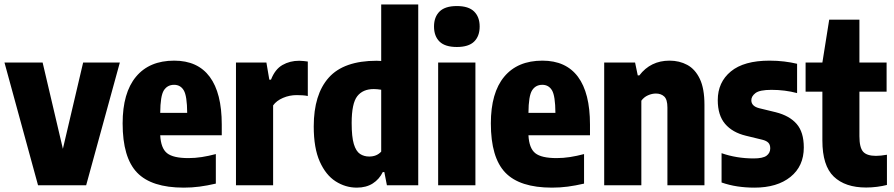

<svg xmlns="http://www.w3.org/2000/svg" viewBox="-23 -828 3997 858"><path d="M147 0 -3 -548.5H167.5L258 -163L348.5 -548.5H512.5L362 0Z M798 10.5Q654 10.5 589.5 -56.8Q525 -124 525 -276.5Q525 -413.5 584.8 -485.2Q644.5 -557 755.5 -557Q860.5 -557 914.2 -484.8Q968 -412.5 968 -271.5V-223.5H693Q696 -165.5 723.5 -143.5Q751 -121.5 819 -121.5Q848.5 -121.5 879 -126.2Q909.5 -131 941.5 -139.5V-7.5Q902.5 1.5 868.5 6Q834.5 10.5 798 10.5ZM755 -449Q725 -449 709.2 -424.2Q693.5 -399.5 693 -323.5H813.5Q813 -399.5 798.2 -424.2Q783.5 -449 755 -449Z M1031.5 0V-548.5H1167.5L1180.5 -472H1188Q1206 -518.5 1239.2 -537.5Q1272.5 -556.5 1314 -556.5Q1324.5 -556.5 1334.8 -555.2Q1345 -554 1352.5 -553V-399Q1341 -401.5 1327.8 -402.2Q1314.5 -403 1303 -403Q1270.5 -403 1241.5 -390.5Q1212.5 -378 1197.5 -357V0Z M1571.5 10.5Q1521 10.5 1477 -17.5Q1433 -45.5 1406 -105.8Q1379 -166 1379 -263Q1379 -406 1446.2 -481.2Q1513.5 -556.5 1660.5 -556.5Q1669.5 -556.5 1680.5 -555.5V-808H1846V0H1706L1694.5 -59H1687.5Q1672 -27 1642.8 -8.2Q1613.5 10.5 1571.5 10.5ZM1627 -128.5Q1660.5 -128.5 1680.5 -150.5V-427Q1661.5 -430 1647 -430Q1598.5 -430 1573.5 -398Q1548.5 -366 1548.5 -278Q1548.5 -216.5 1558.2 -184.2Q1568 -152 1585.8 -140.2Q1603.5 -128.5 1627 -128.5Z M1935 0V-548.5H2101.5V0ZM2018.5 -618Q1966 -618 1941.2 -642.2Q1916.5 -666.5 1916.5 -709.5Q1916.5 -752 1941.2 -776.5Q1966 -801 2018.5 -801Q2071 -801 2095.8 -776.5Q2120.5 -752 2120.5 -709.5Q2120.5 -666.5 2095.8 -642.2Q2071 -618 2018.5 -618Z M2443.5 10.5Q2299.5 10.5 2235 -56.8Q2170.5 -124 2170.5 -276.5Q2170.5 -413.5 2230.2 -485.2Q2290 -557 2401 -557Q2506 -557 2559.8 -484.8Q2613.5 -412.5 2613.5 -271.5V-223.5H2338.5Q2341.5 -165.5 2369 -143.5Q2396.5 -121.5 2464.5 -121.5Q2494 -121.5 2524.5 -126.2Q2555 -131 2587 -139.5V-7.5Q2548 1.5 2514 6Q2480 10.5 2443.5 10.5ZM2400.5 -449Q2370.5 -449 2354.8 -424.2Q2339 -399.5 2338.5 -323.5H2459Q2458.5 -399.5 2443.8 -424.2Q2429 -449 2400.5 -449Z M2677 0V-548.5H2815L2827 -491H2834Q2884.5 -557 2969 -557Q3013 -557 3048.2 -538Q3083.5 -519 3104.2 -475.8Q3125 -432.5 3125 -360V0H2959.5V-347.5Q2959.5 -383.5 2945.2 -396.8Q2931 -410 2908 -410Q2890.5 -410 2872.5 -402Q2854.5 -394 2843 -378V0Z M3348.5 10.5Q3309 10.5 3272.5 5Q3236 -0.5 3201.5 -12.5V-143.5Q3234 -132 3270.2 -126Q3306.5 -120 3345 -120Q3386 -120 3402.5 -132.2Q3419 -144.5 3419 -165Q3419 -181.5 3410.5 -190.2Q3402 -199 3384 -203.5L3310 -221.5Q3250 -236 3217.2 -274.5Q3184.5 -313 3184.5 -380.5Q3184.5 -460.5 3243 -508.8Q3301.5 -557 3415.5 -557Q3450.5 -557 3481.2 -553.2Q3512 -549.5 3539 -543V-412Q3485 -426.5 3424.5 -426.5Q3372 -426.5 3353.2 -412.2Q3334.5 -398 3334.5 -380Q3334.5 -353.5 3369.5 -344.5L3443.5 -326.5Q3505 -311 3537 -274.2Q3569 -237.5 3569 -169Q3569 -85.5 3509.5 -37.5Q3450 10.5 3348.5 10.5Z M3847.5 10Q3754 10 3703 -38.8Q3652 -87.5 3652 -200V-418.5H3577V-548.5H3652L3682.5 -740H3817.5V-548.5H3939V-418.5H3817.5V-219.5Q3817.5 -169 3834 -150.2Q3850.5 -131.5 3891.5 -131.5Q3902.5 -131.5 3914.2 -132.8Q3926 -134 3940.5 -136.5V-1.5Q3921.5 3.5 3896.5 6.8Q3871.5 10 3847.5 10Z"/></svg>

Font: Encode Sans Condensed ExtraBold
Style: Regular
Weight: 800
Width: 3
Designer: Multiple Designers
Foundry: Impallari Type
Version: Version 3.000; ttfautohint (v1.8.3) -l 8 -r 50 -G 200 -x 14 